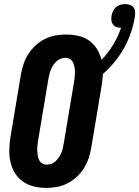

<svg xmlns="http://www.w3.org/2000/svg" viewBox="-20 -912 682 940"><path d="M207 8Q176 8 146.5 1Q117 -6 93 -22.5Q69 -39 53.5 -64Q38 -89 31.5 -117.5Q25 -146 25.5 -177Q26 -208 31 -240L82 -545Q86 -570 94.5 -596Q103 -622 117.5 -645.5Q132 -669 153 -688.5Q174 -708 198.5 -720.5Q223 -733 249.5 -738Q276 -743 302 -743Q333 -743 363 -736.5Q393 -730 416 -713.5Q439 -697 454.5 -672.5Q470 -648 477 -619Q510 -653 534 -693Q558 -733 573 -776Q561 -776 550.5 -779.5Q540 -783 533.5 -791.5Q527 -800 525.5 -811Q524 -822 526 -834Q528 -845 533 -856.5Q538 -868 547.5 -876.5Q557 -885 569 -888.5Q581 -892 593 -892Q605 -892 616.5 -888Q628 -884 634.5 -875Q641 -866 641.5 -853.5Q642 -841 640 -829Q634 -791 621 -752.5Q608 -714 588 -678Q568 -642 541.5 -609.5Q515 -577 484 -550Q483 -536 481.5 -522.5Q480 -509 478 -495L427 -190Q423 -165 414.5 -139Q406 -113 391.5 -89.5Q377 -66 356 -46.5Q335 -27 310.5 -14.5Q286 -2 259.5 3Q233 8 207 8ZM207 -106Q219 -106 231 -110Q243 -114 252 -122.5Q261 -131 268 -141.5Q275 -152 280 -163Q285 -174 287.5 -186Q290 -198 292 -209L343 -514Q345 -526 346 -538Q347 -550 347 -561.5Q347 -573 344.5 -584.5Q342 -596 337.5 -606Q333 -616 323.5 -622.5Q314 -629 302 -629Q290 -629 278.5 -625Q267 -621 257.5 -612.5Q248 -604 241 -593.5Q234 -583 229.5 -572Q225 -561 222 -549Q219 -537 217 -526L166 -221Q164 -209 163 -197Q162 -185 162.5 -173.5Q163 -162 165 -150.5Q167 -139 171.5 -129Q176 -119 185.5 -112.5Q195 -106 207 -106Z"/></svg>

Font: Iosevka Term Curly Heavy
Style: Italic
Weight: 900
Italic angle: -9°
Designer: Belleve Invis
Foundry: Belleve Invis
Version: Version 32.3.0